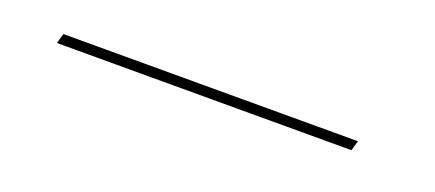

<svg xmlns="http://www.w3.org/2000/svg" viewBox="-11 -22 573 253"><g transform="rotate(20 275.0 104.0)"><path d="M53 111 57 97H470L466 111Z"/></g></svg>

Font: EauTestText Thin
Style: Italic
Weight: 250
Italic angle: -12°
Designer: Christian Thalmann (Catharsis Fonts)
Version: Version 0.001;PS 000.001;hotconv 1.0.88;makeotf.lib2.5.64775